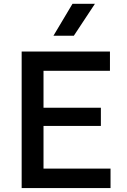

<svg xmlns="http://www.w3.org/2000/svg" viewBox="-20 -964 652 984"><path d="M91 0V-700H543.5V-601H203V-412H497V-318.5H203V-100H546.5V0ZM254 -781 351.5 -944.5H466.5L358.5 -781Z"/></svg>

Font: Geologica Thin Roman
Style: Regular
Weight: 400
Version: Version 1.010;gftools[0.9.28]